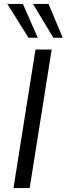

<svg xmlns="http://www.w3.org/2000/svg" viewBox="-20 -957 339 977"><path d="M48.6 0 160.6 -705H243L131 0ZM251.4 -765 147.8 -936.9H227L299.1 -765ZM125 -765 17.3 -936.9H96.5L172.2 -765Z"/></svg>

Font: Nunito Sans 12pt ExtraLight
Style: Italic
Weight: 200
Italic angle: -9°
Designer: Vernon Adams
Foundry: Vernon Adams
Version: Version 3.101;gftools[0.9.27]